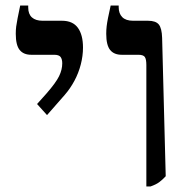

<svg xmlns="http://www.w3.org/2000/svg" viewBox="-20 -667 690 694"><path d="M509 7V-432Q509 -453 503.5 -461Q498 -469 480 -469H420Q392 -469 378 -486.5Q364 -504 364 -545Q364 -559 365.5 -572Q367 -585 370.5 -602.5Q374 -620 380 -647H409V-641Q409 -618 422 -605Q435 -592 461 -592H515Q543 -592 554 -578.5Q565 -565 566 -530L579 -30Q567 -17 555.5 -8.5Q544 0 524 7ZM150 -251 114 -291 148 -329Q182 -368 193.5 -391.5Q205 -415 205 -438Q205 -453 199 -461Q193 -469 176 -469H93Q65 -469 51 -486.5Q37 -504 37 -545Q37 -559 38.5 -571Q40 -583 43.5 -600.5Q47 -618 53 -647H82V-640Q82 -616 95.5 -604Q109 -592 134 -592H204Q243 -592 261.5 -566.5Q280 -541 280 -495Q280 -465 272 -434Q264 -403 249 -375Q234 -347 214 -324Z"/></svg>

Font: Noto Serif Hebrew Medium
Style: Regular
Weight: 500
Version: Version 2.003